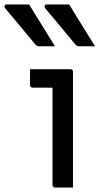

<svg xmlns="http://www.w3.org/2000/svg" viewBox="-89 -843 459 863"><path d="M42 -823Q62 -791 81 -759.5Q100 -728 120 -696.5Q140 -665 158 -635Q141 -635 123.5 -635Q106 -635 87 -635Q81 -635 76.5 -637.5Q72 -640 70 -643Q42 -677 20.5 -702.5Q-1 -728 -21 -752.5Q-41 -777 -66 -806Q-70 -812 -68 -817.5Q-66 -823 -60 -823Q-41 -823 -25.5 -823Q-10 -823 6 -823Q22 -823 42 -823ZM222 -823Q242 -791 261 -759.5Q280 -728 300 -696.5Q320 -665 338 -635Q321 -635 304 -635Q287 -635 267 -635Q261 -635 256.5 -637.5Q252 -640 250 -643Q222 -677 200.5 -702.5Q179 -728 159 -752.5Q139 -777 114 -806Q110 -812 112 -817.5Q114 -823 121 -823Q139 -823 154.5 -823Q170 -823 186.5 -823Q203 -823 222 -823ZM147 -11Q147 -48 147 -92Q147 -136 147 -183Q147 -230 147 -277Q147 -324 147 -367.5Q147 -411 147 -449H133Q125 -449 115.5 -449Q106 -449 96 -449Q86 -449 76.5 -449Q67 -449 57 -449Q53 -449 49.5 -452Q46 -455 46 -460Q46 -477 46 -495.5Q46 -514 46 -532Q63 -532 81.5 -532Q100 -532 120 -532Q140 -532 159 -532Q178 -532 195.5 -532Q213 -532 228 -532Q231 -532 233.5 -530.5Q236 -529 237.5 -526.5Q239 -524 239 -521Q239 -470 239 -415.5Q239 -361 239 -306Q239 -251 239 -197Q239 -143 239 -92Q239 -77 239 -61.5Q239 -46 239 -31Q239 -16 239 0Q217 0 198.5 0Q180 0 158 0Q154 0 150.5 -3.5Q147 -7 147 -11Z"/></svg>

Font: Recursive
Style: Regular
Weight: 400
Version: Version 1.085